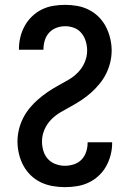

<svg xmlns="http://www.w3.org/2000/svg" viewBox="-20 -763 540 791"><path d="M247 8Q222 8 196.5 3.5Q171 -1 148 -12Q125 -23 106.5 -41Q88 -59 76 -81.5Q64 -104 58 -129.5Q52 -155 52 -180Q52 -205 58 -229.5Q64 -254 75 -276Q86 -298 102 -317.5Q118 -337 137 -353.5Q156 -370 176.5 -384Q197 -398 219 -410Q241 -422 262.5 -434.5Q284 -447 301.5 -465Q319 -483 329 -506.5Q339 -530 339 -555Q339 -574 333.5 -592.5Q328 -611 316 -626Q304 -641 286 -648Q268 -655 249 -655Q230 -655 212.5 -648.5Q195 -642 182.5 -628.5Q170 -615 164.5 -596.5Q159 -578 159 -560V-558H58V-561Q58 -586 64 -610.5Q70 -635 82 -656.5Q94 -678 112 -695.5Q130 -713 152.5 -724Q175 -735 199.5 -739Q224 -743 249 -743Q274 -743 299 -738.5Q324 -734 346.5 -722.5Q369 -711 387 -693Q405 -675 416.5 -652.5Q428 -630 434 -605Q440 -580 440 -555Q440 -530 434 -505.5Q428 -481 417 -459Q406 -437 390 -417.5Q374 -398 355.5 -381.5Q337 -365 316 -351Q295 -337 273 -325Q251 -313 229.5 -300.5Q208 -288 190.5 -270Q173 -252 163 -228.5Q153 -205 153 -180Q153 -161 158.5 -142Q164 -123 177 -108.5Q190 -94 209 -87Q228 -80 247 -80Q266 -80 284.5 -86Q303 -92 316 -105.5Q329 -119 335 -137.5Q341 -156 341 -175V-177H442V-173Q442 -148 435.5 -123.5Q429 -99 417 -77.5Q405 -56 386 -38.5Q367 -21 344.5 -10.5Q322 0 297 4Q272 8 247 8Z"/></svg>

Font: Iosevka Curly Semibold
Style: Regular
Weight: 600
Monospace: yes
Designer: Belleve Invis
Foundry: Belleve Invis
Version: Version 22.1.2; ttfautohint (v1.8.4)